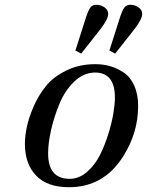

<svg xmlns="http://www.w3.org/2000/svg" viewBox="-20 -770 614 802"><path d="M84 -169Q84 -199 91.5 -237Q99 -275 119.5 -323Q140 -371 171.5 -410Q203 -449 257 -475.5Q311 -502 378 -502Q411 -502 440.5 -493.5Q470 -485 497.5 -466.5Q525 -448 541 -412Q557 -376 557 -327Q557 -215 494 -116Q413 12 268 12Q177 12 130.5 -37Q84 -86 84 -169ZM181 -129Q181 -23 271 -23Q310 -23 343 -51.5Q376 -80 397 -121.5Q418 -163 433 -212Q448 -261 454 -299.5Q460 -338 460 -362Q460 -467 377 -467Q330 -467 291 -430Q252 -393 229 -338Q206 -283 193.5 -227.5Q181 -172 181 -129ZM295 -559 341 -703Q349 -727 357.5 -738.5Q366 -750 382 -750Q402 -750 417 -739Q432 -728 432 -712Q432 -691 401 -650L319 -546ZM437 -559 483 -703Q491 -727 499.5 -738.5Q508 -750 524 -750Q544 -750 559 -739Q574 -728 574 -712Q574 -691 543 -650L461 -546Z"/></svg>

Font: Heuristica
Style: Italic
Weight: 400
Italic angle: -13°
Version: Version 1.0.2